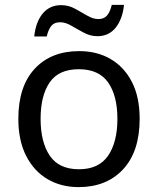

<svg xmlns="http://www.w3.org/2000/svg" viewBox="-20 -755 645 785"><path d="M551 -269Q551 -136 483.5 -63Q416 10 301 10Q230 10 174.5 -22.5Q119 -55 87 -117.5Q55 -180 55 -269Q55 -402 122 -474Q189 -546 304 -546Q377 -546 432.5 -513.5Q488 -481 519.5 -419.5Q551 -358 551 -269ZM146 -269Q146 -174 183.5 -118.5Q221 -63 303 -63Q384 -63 422 -118.5Q460 -174 460 -269Q460 -364 422 -418Q384 -472 302 -472Q220 -472 183 -418Q146 -364 146 -269ZM120 -606Q126 -665 154.5 -699.5Q183 -734 230 -734Q260 -734 286.5 -719.5Q313 -705 337 -691Q361 -677 382 -677Q405 -677 417.5 -691.5Q430 -706 437 -735H487Q481 -677 453 -642Q425 -607 378 -607Q350 -607 323.5 -621Q297 -635 272.5 -649.5Q248 -664 226 -664Q202 -664 190 -649.5Q178 -635 171 -606Z"/></svg>

Font: Go Noto Current
Style: Regular
Weight: 400
Designer: Monotype Design Team
Foundry: Monotype Imaging Inc.
Version: Version 2.007; ttfautohint (v1.8) -l 8 -r 50 -G 200 -x 14 -D